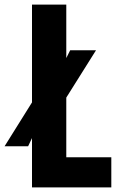

<svg xmlns="http://www.w3.org/2000/svg" viewBox="-20 -820 520 840"><path d="M120 0V-216L103 -180H0L120 -372V-800H270V-566L287 -600H400L270 -393V-132H467V0Z"/></svg>

Font: Big Shoulders Text Thin Black
Style: Regular
Weight: 900
Version: Version 2.002